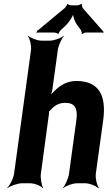

<svg xmlns="http://www.w3.org/2000/svg" viewBox="-20 -964 568 1010"><path d="M323 -423C374 -423 390 -395 382 -334L343 -50C340 -26 323 11 311 24L312 26C325 14 362 0 386 0H427C451 0 486 14 497 26L500 24C490 11 481 -26 484 -50L523 -333C540 -460 502 -538 382 -538C336 -538 300 -518 271 -490C261 -480 245 -464 239 -455L243 -453C248 -463 254 -481 256 -496L284 -700C287 -724 304 -761 316 -774L315 -776C302 -764 265 -750 241 -750H200C176 -750 140 -764 129 -776L127 -774C137 -761 146 -724 143 -700L54 -50C51 -26 32 11 18 24L19 26C34 14 73 0 97 0H138C162 0 196 14 205 26L207 24C199 11 192 -26 195 -50L237 -361C238 -365 239 -380 237 -381L235 -377C237 -376 246 -385 248 -387C266 -409 291 -423 323 -423ZM521 -801 415 -922C413 -926 409 -939 411 -942L407 -944C404 -940 392 -936 388 -936H353C349 -936 338 -940 336 -943L333 -942C334 -939 325 -926 322 -923L179 -804C178 -803 176 -803 175 -803L174 -800C174 -799 175 -798 175 -797C175 -795 172 -793 171 -792L173 -790C174 -791 177 -793 179 -793H265C270 -793 283 -789 285 -786L289 -787C287 -790 297 -803 300 -806L328 -832C343 -847 365 -880 367 -896H364C362 -880 375 -846 386 -832L405 -807C407 -803 412 -790 410 -787L414 -785C416 -789 428 -793 432 -793H519C520 -793 520 -791 521 -790L525 -793C524 -794 522 -795 522 -796C522 -797 523 -797 524 -798L523 -801Z"/></svg>

Font: Asimov
Style: EdgeNarIt
Weight: 500
Designer: Google
Version: Version 2.000980: 2014